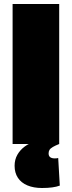

<svg xmlns="http://www.w3.org/2000/svg" viewBox="-20 -720 359 960"><path d="M43 0V-700H276V0ZM190 220Q148 220 117 207Q86 194 69.5 169Q53 144 53 109Q53 78 67 53.5Q81 29 104.5 12Q128 -5 154 -12L276 0Q256 8 244 15Q232 22 227.5 29.5Q223 37 223 47Q223 60 231 66Q239 72 254 72Q259 72 263.5 71.5Q268 71 271 70L279 208Q263 214 241 217Q219 220 190 220Z"/></svg>

Font: Georama Black
Style: Regular
Weight: 900
Designer: Jean-Baptiste Levee
Foundry: Production Type
Version: Version 1.001